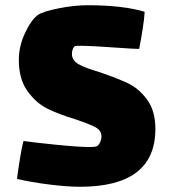

<svg xmlns="http://www.w3.org/2000/svg" viewBox="-20 -666 653 734"><path d="M361 -390Q426 -368 468.5 -348Q511 -328 542.5 -285Q574 -242 574 -173Q574 48 286 48Q238 48 169.5 39.5Q101 31 45 18Q48 -7 55.5 -55Q63 -103 70 -127Q112 -121 196 -112.5Q280 -104 322 -104Q347 -104 352 -108Q359 -113 363.5 -124Q368 -135 368 -144Q368 -167 345 -179.5Q322 -192 268 -210Q202 -230 159.5 -251.5Q117 -273 84.5 -318.5Q52 -364 52 -437Q52 -490 76 -540.5Q100 -591 125 -609Q144 -622 203.5 -634Q263 -646 315 -646Q449 -646 533 -621Q532 -597 525.5 -555.5Q519 -514 512 -479L484 -480Q330 -491 287 -491Q269 -491 267 -490Q262 -487 258.5 -479Q255 -471 255 -460Q255 -435 280.5 -420.5Q306 -406 361 -390Z"/></svg>

Font: Lalezar
Style: Bold
Weight: 700
Designer: Borna Izadpanah
Foundry: Borna Izadpanah
Version: Version 1.003;January 24, 2021;FontCreator 13.0.0.2683 64-bi